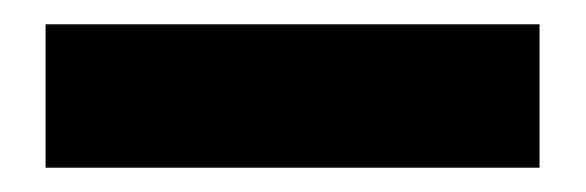

<svg xmlns="http://www.w3.org/2000/svg" viewBox="-20 0 482 158"><path d="M17.5 138V20H424V138Z"/></svg>

Font: Anek Bangla
Style: Bold
Weight: 700
Designer: Sulekha Rajkumar (Bangla), Yesha Goshar (Latin)
Foundry: Ek Type
Version: Version 1.003